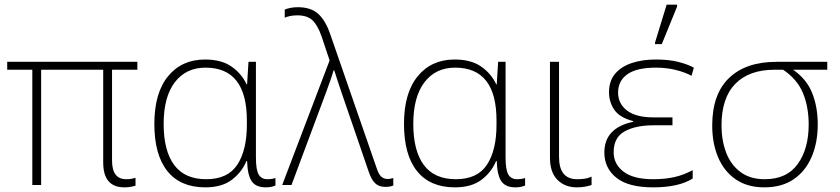

<svg xmlns="http://www.w3.org/2000/svg" viewBox="-20 -796 3615 826"><path d="M515 10Q424 10 424 -97V-496H157V0H119V-496H11V-530H571V-496H462V-105Q462 -25 523 -25Q537 -25 547 -27Q557 -29 563 -31V3Q556 5 543.5 7.5Q531 10 515 10Z M863 10Q756 10 700 -60Q644 -130 644 -263Q644 -396 703 -468Q762 -540 862 -540Q932 -540 975.5 -510Q1019 -480 1041 -433H1043L1049 -530H1081V-119Q1081 -65 1093 -45Q1105 -25 1130 -25Q1149 -25 1165 -30V2Q1148 10 1123 10Q1081 10 1063 -16Q1045 -42 1043 -103H1040Q1021 -56 978 -23Q935 10 863 10ZM867 -25Q960 -25 1001 -87.5Q1042 -150 1042 -259V-278Q1042 -505 864 -505Q780 -505 732 -442Q684 -379 684 -263Q684 -147 729.5 -86Q775 -25 867 -25Z M1638 8Q1610 8 1594 -7.5Q1578 -23 1567 -55L1450 -396Q1441 -422 1433 -447Q1425 -472 1418 -493H1415Q1409 -472 1400.5 -448Q1392 -424 1384 -402L1234 0H1194L1398 -536L1364 -638Q1347 -687 1324.5 -708.5Q1302 -730 1259 -730Q1242 -730 1228 -727Q1214 -724 1205 -720V-755Q1215 -759 1229.5 -762Q1244 -765 1261 -765Q1318 -765 1349.5 -736Q1381 -707 1401 -648L1601 -71Q1610 -44 1621.5 -35Q1633 -26 1647 -26Q1655 -26 1661 -27.5Q1667 -29 1672 -30V2Q1665 5 1657 6.5Q1649 8 1638 8Z M1937 10Q1830 10 1774 -60Q1718 -130 1718 -263Q1718 -396 1777 -468Q1836 -540 1936 -540Q2006 -540 2049.5 -510Q2093 -480 2115 -433H2117L2123 -530H2155V-119Q2155 -65 2167 -45Q2179 -25 2204 -25Q2223 -25 2239 -30V2Q2222 10 2197 10Q2155 10 2137 -16Q2119 -42 2117 -103H2114Q2095 -56 2052 -23Q2009 10 1937 10ZM1941 -25Q2034 -25 2075 -87.5Q2116 -150 2116 -259V-278Q2116 -505 1938 -505Q1854 -505 1806 -442Q1758 -379 1758 -263Q1758 -147 1803.5 -86Q1849 -25 1941 -25Z M2461 10Q2411 10 2378.5 -22Q2346 -54 2346 -118V-530H2385V-121Q2385 -25 2463 -25Q2479 -25 2494.5 -27Q2510 -29 2525 -36V0Q2513 4 2497 7Q2481 10 2461 10Z M2790 10Q2683 10 2631.5 -31.5Q2580 -73 2580 -140Q2580 -246 2704 -272V-275Q2646 -290 2623 -323.5Q2600 -357 2600 -399Q2600 -448 2626.5 -479Q2653 -510 2698.5 -525Q2744 -540 2801 -540Q2857 -540 2897 -530Q2937 -520 2965 -505L2955 -470Q2925 -486 2885.5 -495.5Q2846 -505 2802 -505Q2719 -505 2679 -476.5Q2639 -448 2639 -398Q2639 -350 2677.5 -320.5Q2716 -291 2791 -291H2873V-257H2791Q2715 -257 2667.5 -231Q2620 -205 2620 -141Q2620 -90 2662.5 -57.5Q2705 -25 2790 -25Q2840 -25 2880.5 -34Q2921 -43 2960 -64V-28Q2900 10 2790 10ZM2798 -606V-613L2848 -776H2893V-768L2827 -606Z M3268 10Q3195 10 3145 -24.5Q3095 -59 3069.5 -119Q3044 -179 3044 -256Q3044 -391 3116.5 -460.5Q3189 -530 3320 -530H3539V-496H3392Q3450 -456 3474 -396Q3498 -336 3498 -261Q3498 -182 3471.5 -120.5Q3445 -59 3394 -24.5Q3343 10 3268 10ZM3270 -25Q3365 -25 3412 -90.5Q3459 -156 3459 -260Q3459 -336 3434.5 -395.5Q3410 -455 3349 -496H3312Q3203 -496 3143.5 -435.5Q3084 -375 3084 -256Q3084 -192 3104 -139.5Q3124 -87 3165.5 -56Q3207 -25 3270 -25Z"/></svg>

Font: Noto Sans ExtraLight
Style: Regular
Weight: 200
Designer: Monotype Design Team
Foundry: Monotype Imaging Inc.
Version: Version 2.007